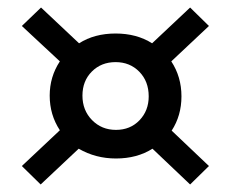

<svg xmlns="http://www.w3.org/2000/svg" viewBox="-20 -490 613 510"><path d="M462 -234Q462 -183 436 -143L535 -49L485 0L385 -95Q344 -69 288 -69Q234 -69 189 -95L88 0L38 -49L139 -144Q112 -185 112 -236Q112 -286 139 -327L38 -421L89 -470L190 -375Q231 -401 287 -401Q343 -401 384 -375L485 -470L535 -421L435 -327Q462 -286 462 -234ZM375 -234Q375 -274 350 -299.5Q325 -325 287 -325Q249 -325 224 -300Q199 -275 199 -236Q199 -197 224.5 -171Q250 -145 288 -145Q326 -145 350.5 -170.5Q375 -196 375 -234Z"/></svg>

Font: EauTestText Semibold
Style: Regular
Weight: 600
Designer: Christian Thalmann (Catharsis Fonts)
Version: Version 0.001;PS 000.001;hotconv 1.0.88;makeotf.lib2.5.64775